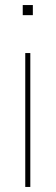

<svg xmlns="http://www.w3.org/2000/svg" viewBox="-20 -740 220 760"><path d="M100 0H80V-530H100ZM110 -680H70V-720H110Z"/></svg>

Font: Tanohe Sans Thin
Style: Regular
Weight: 100
Designer: Village Type and Design LLC & Cristiano Sobral
Foundry: Cooper Hewitt Smithsonian Design Museum
Version: Version 1.00;September 29, 2021;FontCreator 13.0.0.2655 64-b